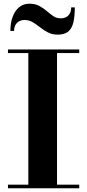

<svg xmlns="http://www.w3.org/2000/svg" viewBox="-20 -1017 470 1037"><path d="M23 0V-19.5H133V-730.5H23V-750H408V-730.5H288V-19.5H408V0ZM292 -830Q261.5 -830 238.8 -842Q216 -854 196.5 -869.5Q177 -885 157 -897Q137 -909 112 -909Q87.5 -909 71.8 -893.5Q56 -878 56 -850H36Q36 -892.5 48.2 -925.8Q60.5 -959 83.2 -978Q106 -997 138 -997Q170 -997 192.2 -985Q214.5 -973 232.2 -957.5Q250 -942 267.8 -930Q285.5 -918 308 -918Q334.5 -918 349.5 -933.8Q364.5 -949.5 364.5 -977H384Q384 -930 376.5 -897Q369 -864 349 -847Q329 -830 292 -830Z"/></svg>

Font: Bodoni Moda
Style: Bold
Weight: 700
Designer: Owen Earl
Foundry: indestructible type
Version: Version 2.005